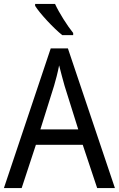

<svg xmlns="http://www.w3.org/2000/svg" viewBox="-20 -964 610 984"><path d="M262 -944H160V-934C184 -895 255 -819 299 -784H355V-795C325 -832 283 -898 262 -944ZM478 0H569L328 -716H240L0 0H91L164 -222H404ZM311 -524 381 -301H187L257 -524C265 -551 276 -592 283 -629C289 -602 305 -547 311 -524Z"/></svg>

Font: Noto Sans Arabic UI SmCn
Style: Regular
Weight: 400
Width: 4
Designer: Monotype Design Team, Nadine Chahine and Nizar Qandah
Foundry: Monotype Imaging Inc.
Version: Version 2.010